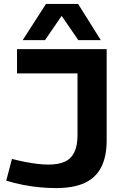

<svg xmlns="http://www.w3.org/2000/svg" viewBox="-20 -951 626 981"><path d="M12 -28 41 -139Q76 -130 109 -123.5Q142 -117 172.5 -113.5Q203 -110 227 -110Q277 -110 310 -124.5Q343 -139 359.5 -172.5Q376 -206 376 -261V-576H67V-700H525V-233Q525 -152 497.5 -97.5Q470 -43 413 -16.5Q356 10 266 10Q226 10 183.5 6Q141 2 97.5 -6.5Q54 -15 12 -28ZM96 -746 215 -931H379L495 -746H380L295 -870L210 -746Z"/></svg>

Font: Georama SemiExpanded SemiBold
Style: Regular
Weight: 600
Width: 6
Designer: Jean-Baptiste Levee
Foundry: Production Type
Version: Version 1.001